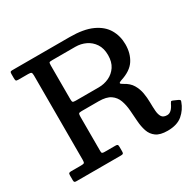

<svg xmlns="http://www.w3.org/2000/svg" viewBox="-163 -931 1143 1123"><g transform="rotate(-30 408.5 -369.0)"><path d="M815.5 -96.5Q799 -50 762.8 -19.2Q726.5 11.5 662.5 11.5Q612 11.5 585.8 -7.5Q559.5 -26.5 549 -58Q538.5 -89.5 536 -127Q533.5 -164.5 530.5 -202Q527.5 -239.5 516.2 -270.8Q505 -302 477.8 -321Q450.5 -340 398 -340H283Q266.5 -340 263.5 -335.2Q260.5 -330.5 260.5 -314.5V-83.5Q260.5 -72 264.2 -69Q268 -66 280 -66H354Q364.5 -66 367.5 -62.5Q370.5 -59 370.5 -47.5V-17.5Q370.5 -6.5 367 -3.2Q363.5 0 352 0H52Q42 0 39 -3.2Q36 -6.5 36 -16.5V-48Q36 -59.5 39.8 -62.8Q43.5 -66 54 -66H121Q137 -66 141.5 -69.5Q146 -73 146 -88.5V-659.5Q146 -676 141.2 -680Q136.5 -684 121 -684H54.5Q41 -684 38.5 -688.5Q36 -693 36 -707V-732.5Q36 -743 38.5 -746.5Q41 -750 51 -750H439Q533 -750 590.5 -723.5Q648 -697 674.2 -651.8Q700.5 -606.5 700.5 -550.5Q700.5 -489.5 672.2 -445.8Q644 -402 574 -380Q559 -375 558.2 -369.8Q557.5 -364.5 574.5 -355.5Q610.5 -336.5 627.2 -308Q644 -279.5 649.5 -247.2Q655 -215 655.2 -183.5Q655.5 -152 657.5 -126Q659.5 -100 669.5 -84.5Q679.5 -69 705.5 -69Q735.5 -69 757.5 -117Q761 -124 764 -127.2Q767 -130.5 775.5 -127L804 -114.5Q812.5 -110.5 815.5 -107.2Q818.5 -104 815.5 -96.5ZM284 -410H439Q476 -410 508.2 -425Q540.5 -440 560.8 -470.2Q581 -500.5 581 -546.5Q581 -592.5 560.8 -623Q540.5 -653.5 508.2 -668.8Q476 -684 439 -684H283.5Q266.5 -684 263.5 -680.8Q260.5 -677.5 260.5 -660V-434Q260.5 -418 264.2 -414Q268 -410 284 -410Z"/></g></svg>

Font: Besley Medium
Style: Regular
Weight: 500
Designer: Owen Earl
Foundry: indestructible type*
Version: Version 2.001; ttfautohint (v1.8.3)